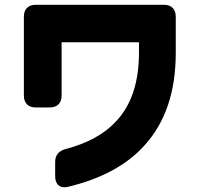

<svg xmlns="http://www.w3.org/2000/svg" viewBox="-20 -725 838 804"><path d="M266 57C403 24 510 -33 584 -115C672 -211 716 -340 716 -504V-655C716 -687 698 -705 666 -705H130C98 -705 80 -687 80 -655V-325C80 -293 98 -275 130 -275H188C220 -275 238 -293 238 -325V-548H562V-506C562 -382 531 -287 468 -219C418 -164 347 -125 255 -101C226 -93 211 -76 211 -46V13C211 48 232 66 266 57Z"/></svg>

Font: コーポレート・ロゴ（ラウンド）ver3 Bold
Style: Regular
Weight: 700
Designer: [KANA_main] LOGOTYPE.JP [Source Han Sans] Ryoko NISHIZUKA 西塚涼子 (kana, bopomofo & ideographs); Paul D. Hunt (Latin, Greek
Version: Version 12.001;FEAKit 1.0